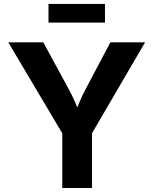

<svg xmlns="http://www.w3.org/2000/svg" viewBox="-20 -939 767 959"><path d="M291 0V-273.4L21.5 -727.5H196.3L318.8 -502Q337.9 -467.8 352.5 -434.8Q367.2 -401.9 382.8 -356.9H350.1Q365.2 -402.3 379.6 -435.5Q394 -468.8 412.1 -502L531.2 -727.5H704.6L439.5 -273.4V0ZM504.4 -919.4V-826.2H222.2V-919.4Z"/></svg>

Font: Inter 16pt
Style: Bold
Weight: 700
Version: Version 4.001;git-66647c0bb